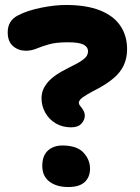

<svg xmlns="http://www.w3.org/2000/svg" viewBox="-20 -740 561 772"><path d="M266 -228Q231 -228 204 -244Q177 -260 162 -287Q147 -314 147 -344Q147 -361 152 -375.5Q157 -390 169.5 -406Q182 -422 204 -437.5Q226 -453 261 -470Q294 -486 309.5 -497Q325 -508 329.5 -516.5Q334 -525 334 -534Q334 -551 316 -560.5Q298 -570 253 -570Q205 -570 176 -561.5Q147 -553 126.5 -544.5Q106 -536 84 -536Q54 -536 32.5 -554.5Q11 -573 11 -610Q11 -634 21.5 -651Q32 -668 54 -679Q91 -698 145.5 -709Q200 -720 245 -720Q327 -720 381.5 -698.5Q436 -677 463.5 -637Q491 -597 491 -542Q491 -506 477.5 -477.5Q464 -449 439 -427.5Q414 -406 380 -387Q345 -369 327 -358Q309 -347 303 -340Q297 -333 297 -327Q297 -321 301 -316Q305 -311 309.5 -305Q314 -299 317.5 -291.5Q321 -284 321 -275Q321 -258 307.5 -243Q294 -228 266 -228ZM255 12Q207 12 178.5 -10Q150 -32 150 -73Q150 -114 172.5 -134.5Q195 -155 231 -155Q289 -155 315.5 -126.5Q342 -98 342 -62Q342 -28 320.5 -8Q299 12 255 12Z"/></svg>

Font: Shantell Sans Light
Style: Bold
Weight: 700
Version: Version 1.011;[c5ecc13dd]